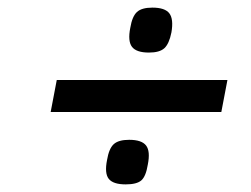

<svg xmlns="http://www.w3.org/2000/svg" viewBox="-20 -707 658 504"><path d="M371 -569Q338 -569 326.5 -584Q315 -599 322 -634Q327 -664 339.5 -675.5Q352 -687 380 -687Q413 -687 424.5 -672Q436 -657 430 -622Q424 -592 411.5 -580.5Q399 -569 371 -569ZM113 -413 129 -497H577L561 -413ZM310 -223Q277 -223 265.5 -237.5Q254 -252 261 -287Q266 -317 278.5 -328.5Q291 -340 319 -340Q352 -340 363.5 -325Q375 -310 368 -275Q363 -244 351 -233.5Q339 -223 310 -223Z"/></svg>

Font: Hermit LightItalic
Style: Regular
Weight: 300
Italic angle: -10°
Designer: Pablo Caro
Version: Version 2.000;PS 002.000;hotconv 1.0.88;makeotf.lib2.5.64775